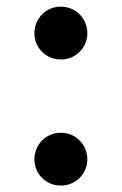

<svg xmlns="http://www.w3.org/2000/svg" viewBox="-20 -556 375 592"><path d="M167.6 16.2C213.9 16.2 249.3 -20.5 249.3 -64.5C249.3 -109.9 213.9 -146.7 167.6 -146.7C121.2 -146.7 86.1 -109.9 86.1 -64.5C86.1 -20.5 121.2 16.2 167.6 16.2ZM167.6 -372.6C213.9 -372.6 249.3 -409.3 249.3 -453.3C249.3 -498.7 213.9 -535.5 167.6 -535.5C121.2 -535.5 86.1 -498.7 86.1 -453.3C86.1 -409.3 121.2 -372.6 167.6 -372.6Z"/></svg>

Font: Source Han Serif TW VF
Style: Regular
Weight: 250
Designer: Ryoko NISHIZUKA 西塚涼子 (kana & ideographs); Frank Grießhammer (Latin, Greek & Cyrillic); Wenlong ZHANG 张文龙 (bopomofo); San
Foundry: Adobe
Version: Version 2.002;hotconv 1.1.0;makeotfexe 2.6.0